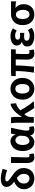

<svg xmlns="http://www.w3.org/2000/svg" viewBox="1912 -2764 866 4730"><g transform="rotate(-90 2345.0 -399.0)"><path d="M308 14Q239 14 180 -16.5Q121 -47 85 -105Q49 -163 49 -243Q49 -304 74 -350.5Q99 -397 141 -430Q183 -463 233 -483Q200 -508 170.5 -536.5Q141 -565 123 -600Q105 -635 105 -678Q105 -732 153.5 -772Q202 -812 305 -812Q363 -812 426 -799.5Q489 -787 550 -767L517 -657Q455 -679 401 -690.5Q347 -702 304 -702Q271 -702 256.5 -691.5Q242 -681 242 -665Q242 -642 264.5 -619.5Q287 -597 323.5 -572Q360 -547 402 -516Q452 -480 489.5 -443Q527 -406 548.5 -360Q570 -314 570 -252Q570 -173 538.5 -113Q507 -53 448.5 -19.5Q390 14 308 14ZM330 -415Q265 -399 227 -356Q189 -313 189 -245Q189 -178 226 -142Q263 -106 312 -106Q365 -106 395.5 -142.5Q426 -179 426 -252Q426 -306 399 -344.5Q372 -383 330 -415Z M840 14Q757 14 726 -33Q695 -80 695 -159V-560H844Q842 -492 839 -417.5Q836 -343 834.5 -274.5Q833 -206 833 -153Q833 -126 844.5 -116Q856 -106 878 -106Q885 -106 894 -107.5Q903 -109 912 -113L930 -4Q914 3 893 8.5Q872 14 840 14Z M1211 14Q1111 14 1050 -62.5Q989 -139 989 -276Q989 -370 1024 -436.5Q1059 -503 1115.5 -538.5Q1172 -574 1236 -574Q1285 -574 1327 -545.5Q1369 -517 1395 -452H1399L1419 -560H1563Q1552 -510 1539.5 -454Q1527 -398 1516 -343Q1505 -288 1498 -240Q1491 -192 1491 -159Q1491 -130 1506.5 -118Q1522 -106 1545 -106Q1565 -106 1583 -113L1601 -4Q1587 3 1564.5 8.5Q1542 14 1510 14Q1455 14 1420.5 -9Q1386 -32 1376 -85H1371Q1313 14 1211 14ZM1245 -107Q1273 -107 1298.5 -125Q1324 -143 1341.5 -174Q1359 -205 1361 -242L1368 -341Q1349 -402 1321 -427.5Q1293 -453 1257 -453Q1228 -453 1200.5 -434Q1173 -415 1156 -376.5Q1139 -338 1139 -277Q1139 -191 1167.5 -149Q1196 -107 1245 -107Z M2052 12Q2017 -32 1977 -95.5Q1937 -159 1899 -234L1879 -212Q1849 -180 1837 -137Q1825 -94 1825 -33V0H1687V-393Q1687 -426 1684.5 -471.5Q1682 -517 1674 -560H1820Q1826 -535 1828 -498.5Q1830 -462 1830 -423V-300H1835Q1877 -368 1927 -426.5Q1977 -485 2034 -524Q2091 -563 2155 -574L2166 -436Q2122 -426 2080.5 -401Q2039 -376 1992 -332Q2021 -277 2058.5 -216.5Q2096 -156 2137 -99.5Q2178 -43 2217 0Z M2523 14Q2452 14 2391 -20.5Q2330 -55 2293 -121Q2256 -187 2256 -280Q2256 -373 2293 -438.5Q2330 -504 2391 -539Q2452 -574 2523 -574Q2594 -574 2655 -539Q2716 -504 2753 -438.5Q2790 -373 2790 -280Q2790 -187 2753 -121Q2716 -55 2655 -20.5Q2594 14 2523 14ZM2523 -106Q2582 -106 2611 -153.5Q2640 -201 2640 -280Q2640 -359 2611 -406.5Q2582 -454 2523 -454Q2465 -454 2435.5 -406.5Q2406 -359 2406 -280Q2406 -201 2435.5 -153.5Q2465 -106 2523 -106Z M3395 14Q3310 14 3275.5 -34Q3241 -82 3241 -164Q3241 -179 3241.5 -210Q3242 -241 3243 -281Q3244 -321 3245 -363.5Q3246 -406 3246 -444H3097Q3097 -338 3088 -221Q3079 -104 3068 8L2920 0Q2940 -114 2950 -229.5Q2960 -345 2960 -444H2836V-553L2919 -560H3494V-444H3386Q3383 -404 3381.5 -359.5Q3380 -315 3379.5 -273.5Q3379 -232 3379 -201Q3379 -170 3379 -158Q3379 -128 3392 -117Q3405 -106 3430 -106Q3438 -106 3448.5 -107.5Q3459 -109 3472 -111L3490 -2Q3474 4 3449.5 9Q3425 14 3395 14Z M3819 14Q3748 14 3690 -5.5Q3632 -25 3598 -63.5Q3564 -102 3564 -158Q3564 -216 3594.5 -247.5Q3625 -279 3674 -292V-297Q3631 -311 3609.5 -346Q3588 -381 3588 -416Q3588 -470 3620.5 -505Q3653 -540 3706.5 -557Q3760 -574 3822 -574Q3872 -574 3921.5 -558.5Q3971 -543 4012 -515L3957 -420Q3897 -460 3829 -460Q3786 -460 3759 -443.5Q3732 -427 3732 -396Q3732 -337 3825 -337Q3862 -337 3901 -340V-234Q3876 -236 3853 -237Q3830 -238 3807 -238Q3757 -238 3732.5 -223Q3708 -208 3708 -173Q3708 -138 3740.5 -119Q3773 -100 3834 -100Q3863 -100 3897.5 -110Q3932 -120 3966 -146L4025 -53Q3972 -14 3923 0Q3874 14 3819 14Z M4353 14Q4281 14 4222 -19Q4163 -52 4127.5 -116.5Q4092 -181 4092 -273Q4092 -371 4130 -434.5Q4168 -498 4229.5 -529Q4291 -560 4360 -560H4677V-438Q4631 -443 4594 -446Q4557 -449 4513 -450V-446Q4557 -420 4582 -369.5Q4607 -319 4607 -251Q4607 -169 4574 -109.5Q4541 -50 4484 -18Q4427 14 4353 14ZM4355 -106Q4406 -106 4436.5 -148Q4467 -190 4467 -266Q4467 -314 4454 -353.5Q4441 -393 4416 -416.5Q4391 -440 4355 -440Q4305 -440 4273.5 -400.5Q4242 -361 4242 -273Q4242 -194 4273 -150Q4304 -106 4355 -106Z"/></g></svg>

Font: Source Han Sans TC
Style: Bold
Weight: 700
Designer: Ryoko NISHIZUKA Ë•øÂ°öÊ∂ºÂ≠ê (kana, bopomofo & ideographs); Paul D. Hunt (Latin, Greek & Cyrillic); Sandoll Communicatio
Foundry: Adobe
Version: Version 2.004;hotconv 1.0.118;makeotfexe 2.5.65603